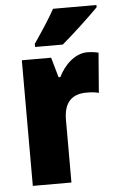

<svg xmlns="http://www.w3.org/2000/svg" viewBox="-54 -804 512 842"><g transform="rotate(-5 201.5 -383.0)"><path d="M403 -756V-766H212C188 -722 152 -668 119 -620V-606H241C292 -649 369 -721 403 -756ZM345 -563C288 -563 241 -513 218 -465H210L185 -553H56V0H226V-276C226 -357 266 -387 326 -387C351 -387 367 -385 380 -381L394 -557C377 -561 361 -563 345 -563Z"/></g></svg>

Font: Noto Sans Sinhala Condensed Black
Style: Regular
Weight: 900
Width: 3
Designer: Jelle Bosma - Monotype Design Team
Foundry: Monotype Imaging Inc.
Version: Version 2.006